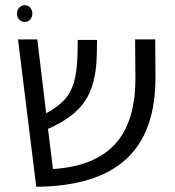

<svg xmlns="http://www.w3.org/2000/svg" viewBox="-20 -706 670 736"><path d="M119 10 49 -555H123L157 -272Q202 -296 227 -323.5Q252 -351 263.5 -391Q275 -431 277 -494L278 -553H352L351 -495Q349 -385 307 -320.5Q265 -256 164 -212L183 -58Q342 -68 421 -153.5Q500 -239 499 -409L498 -555H575L576 -412Q577 -200 463.5 -96Q350 8 119 10ZM104 -654Q104 -641 96 -631.5Q88 -622 75 -622Q62 -622 53.5 -631.5Q45 -641 45 -654Q45 -667 53.5 -676.5Q62 -686 75 -686Q88 -686 96 -676.5Q104 -667 104 -654Z"/></svg>

Font: Assistant-zap
Style: zap
Weight: 400
Designer: Hebrew By Ben Nathan, Latin by Paul Hunt
Version: Version 2.001